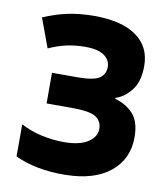

<svg xmlns="http://www.w3.org/2000/svg" viewBox="-83 -796 765 876"><g transform="rotate(10 300.0 -357.5)"><path d="M279 11Q209 12 150.5 0.5Q92 -11 45 -33V-182Q90 -158 142 -146.5Q194 -135 246 -135Q318 -135 356.5 -160Q395 -185 395 -222Q395 -258 366.5 -276.5Q338 -295 256 -295H138V-437H256Q331 -437 357.5 -455Q384 -473 384 -507Q384 -539 355.5 -559.5Q327 -580 267 -580Q224 -580 183.5 -571.5Q143 -563 99 -543L49 -678Q105 -702 160.5 -714Q216 -726 285 -726Q410 -726 478.5 -678Q547 -630 547 -540Q547 -467 514.5 -426.5Q482 -386 443 -375V-370Q492 -357 526 -321.5Q560 -286 560 -212Q560 -112 486.5 -51.5Q413 9 279 11Z"/></g></svg>

Font: Noto Sans Mono Black
Style: Regular
Weight: 900
Designer: Monotype Design Team
Foundry: Monotype Imaging Inc.
Version: Version 2.014